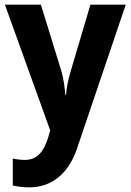

<svg xmlns="http://www.w3.org/2000/svg" viewBox="-20 -566 562 826"><path d="M1 -546 196 -5 188 23C169 86 140 122 87 122C67 122 48 119 35 116V232C53 236 76 240 106 240C195 240 273 189 312 71L521 -546H369L283 -256C273 -221 267 -192 264 -158H261C258 -193 254 -224 245 -257L156 -546Z"/></svg>

Font: Noto Sans Kannada SemiCondensed
Style: Bold
Weight: 700
Width: 4
Designer: Jelle Bosma - Monotype Design Team
Foundry: Monotype Imaging Inc.
Version: Version 2.005